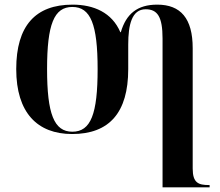

<svg xmlns="http://www.w3.org/2000/svg" viewBox="-20 -568 947 828"><path d="M681 -402V240H884V230H881C836 230 811 221 811 159V-360C811 -489 759 -548 658 -548C572 -548 524 -508 501 -429H499C463 -514 384 -548 293 -548C133 -548 50 -457 50 -270C50 -82 141 10 291 10C451 10 533 -82 533 -270V-376C533 -460 548 -528 608 -528C659 -528 681 -496 681 -402ZM292 0C213 0 183 -77 183 -270C183 -463 213 -538 292 -538C371 -538 401 -463 401 -270C401 -77 372 0 292 0Z"/></svg>

Font: Noto Serif Display SemiBold
Style: Regular
Weight: 600
Designer: Monotype Design Team
Foundry: Monotype Imaging Inc.
Version: Version 2.009